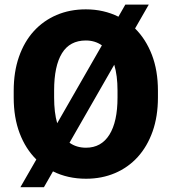

<svg xmlns="http://www.w3.org/2000/svg" viewBox="-20 -761 728 828"><path d="M661.1 -340.8Q661.1 -259.3 638.2 -194.3Q615.2 -129.4 574 -84Q532.7 -38.6 475.8 -14.4Q418.9 9.8 351.1 9.8Q272 9.8 208.5 -22L169.4 46.4H67.9L136.7 -73.2Q90.3 -119.1 64.7 -186.5Q39.1 -253.9 39.1 -340.8V-369.6Q39.1 -451.2 61.8 -516.1Q84.5 -581.1 125.7 -626.5Q167 -671.9 224.1 -696.3Q281.2 -720.7 350.1 -720.7Q389.2 -720.7 424.3 -712.6Q459.5 -704.6 490.7 -689L520.5 -741.2H621.6L562.5 -638.2Q608.9 -592.3 635 -524.7Q661.1 -457 661.1 -369.6ZM486.8 -370.6Q486.8 -435.1 472.7 -481.9L279.8 -145.5Q309.6 -124 351.1 -124Q416.5 -124 451.7 -179.9Q486.8 -235.8 486.8 -340.8ZM213.4 -340.8Q213.4 -275.4 226.6 -229.5L419.4 -565.4Q389.6 -586.4 350.1 -586.4Q281.2 -586.4 247.3 -531.5Q213.4 -476.6 213.4 -370.6Z"/></svg>

Font: RobotoDraft
Style: Black
Weight: 900
Designer: Google
Version: Version 2.000980w3; 2014; ttfautohint (v1.1) -l 5 -r 24 -G 4